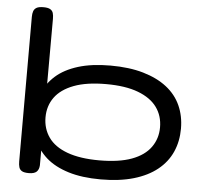

<svg xmlns="http://www.w3.org/2000/svg" viewBox="-51 -751 874 815"><g transform="rotate(5 386.0 -343.5)"><path d="M407 10Q327 10 269 -8Q211 -26 174.5 -58Q138 -90 120.5 -135Q103 -180 103 -234Q103 -286 120.5 -330Q138 -374 174.5 -406.5Q211 -439 269 -457Q327 -475 407 -475Q487 -475 547 -457.5Q607 -440 647.5 -408.5Q688 -377 708 -332.5Q728 -288 728 -234Q728 -180 708 -135Q688 -90 647.5 -57.5Q607 -25 547 -7.5Q487 10 407 10ZM394 -70Q478 -70 532 -90Q586 -110 612.5 -147Q639 -184 639 -232Q639 -281 612.5 -317.5Q586 -354 532 -374.5Q478 -395 395 -395Q312 -395 258 -374.5Q204 -354 177.5 -317.5Q151 -281 151 -232Q151 -184 177 -147Q203 -110 257.5 -90Q312 -70 394 -70ZM101 10Q81 10 71.5 4.5Q62 -1 59 -11.5Q56 -22 56 -36V-652Q56 -666 59.5 -676Q63 -686 72.5 -691.5Q82 -697 102 -697Q121 -697 130.5 -691.5Q140 -686 143 -676Q146 -666 146 -651L145 -27Q144 -9 134 0.5Q124 10 101 10Z"/></g></svg>

Font: Fredoka Expanded
Style: Regular
Weight: 400
Width: 7
Designer: Ben Nathan
Foundry: Milena B. Brandão, Ben Nathan
Version: Version 2.001